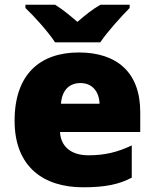

<svg xmlns="http://www.w3.org/2000/svg" viewBox="-20 -786 658 816"><path d="M214 -606H406C437 -652 497 -718 531 -752V-766H407C372 -746 344 -723 309 -693C274 -723 249 -744 214 -766H88V-752C126 -716 184 -652 214 -606ZM315 -563C152 -563 42 -472 42 -273C42 -76 166 10 333 10C429 10 487 -3 540 -31V-168C479 -139 425 -126 356 -126C278 -126 238 -167 235 -225H576V-310C576 -479 476 -563 315 -563ZM322 -433C374 -433 402 -394 403 -345H239C244 -406 277 -433 322 -433Z"/></svg>

Font: Noto Sans Sinhala Black
Style: Regular
Weight: 900
Designer: Jelle Bosma - Monotype Design Team
Foundry: Monotype Imaging Inc.
Version: Version 2.006